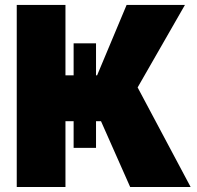

<svg xmlns="http://www.w3.org/2000/svg" viewBox="-20 -747 787 767"><path d="M741.5 0H500L383.5 -262.8H363.6V-156.2H274.1V-262.8H241.5V0H46.9V-727.3H241.5V-446H274.1V-573.9H363.6V-446H367.9L485.8 -727.3H718.8L529.8 -397.7Z"/></svg>

Font: Linik Sans Black
Style: Regular
Weight: 900
Designer: Fonts by Rasmus Andersson / Changes by Cristiano Sobral with parts from Marc Monis
Foundry: rsms
Version: Version 3.020; ttfautohint (v1.6)